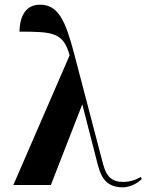

<svg xmlns="http://www.w3.org/2000/svg" viewBox="-20 -789 625 819"><path d="M37 0H197L331 -344L398 -83C414 -22 442 10 504 10C532 10 565 -5 585 -26L580 -34C562 -23 536 -13 505 -13C458 -13 434 -35 420 -88L296 -561C259 -702 228 -769 151 -769C77 -769 64 -699 63 -654C205 -654 250 -651 277 -553Z"/></svg>

Font: Noto Serif Display ExtraCondensed
Style: Bold
Weight: 700
Width: 2
Designer: Monotype Design Team
Foundry: Monotype Imaging Inc.
Version: Version 2.009